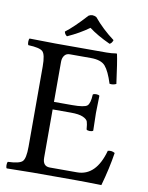

<svg xmlns="http://www.w3.org/2000/svg" viewBox="-90 -879 729 945"><g transform="rotate(10 274.5 -406.0)"><path d="M314.9 -808.1Q358.9 -754.9 418 -710.9Q413.1 -694.8 401.9 -689.9Q336.9 -719.7 295.9 -751Q249 -716.8 189 -689.9Q177.7 -696.8 174.8 -710.9Q215.8 -741.7 275.9 -808.1Q293.9 -819.3 314.9 -808.1ZM272.9 -360.8Q334 -360.8 347.9 -372.8Q361.8 -384.8 363.8 -429.2Q367.7 -434.1 379.9 -434.1Q392.1 -434.1 397 -429.2Q395 -369.1 395 -342.8Q395 -324.7 397 -254.9Q392.1 -250 380.1 -250Q368.2 -250 363.8 -254.9Q361.8 -281.7 357.9 -293.5Q354 -305.2 334 -314.2Q314 -323.2 272.9 -323.2H182.1V-82Q182.1 -39.1 217.8 -39.1H354Q449.2 -39.1 484.9 -169.9Q503.9 -174.8 520 -165Q507.8 -85.9 482.9 2Q402.8 0 355 0H140.1Q59.1 1 9.8 2Q5.9 -2 5.9 -13.9Q5.9 -25.9 9.8 -30.8Q65.9 -32.7 81.5 -47.4Q97.2 -62 97.2 -122.1V-522.9Q97.2 -583 81.5 -597.4Q65.9 -611.8 9.8 -613.8Q5.9 -617.7 5.9 -629.9Q5.9 -642.1 9.8 -647L139.2 -645H394Q419.9 -645 442.9 -648.9Q446.8 -648.9 446.8 -646Q454.6 -611.8 469.2 -501Q453.1 -493.2 436 -496.1Q417 -556.2 396 -580.6Q375 -605 323.2 -605H217.8Q200.7 -605 191.4 -592.5Q182.1 -580.1 182.1 -561V-360.8Z"/></g></svg>

Font: Linux Libertine Capitals
Style: Small Caps
Weight: 400
Designer: Philipp H. Poll
Foundry: Philipp H. Poll
Version: Version 5.1.3